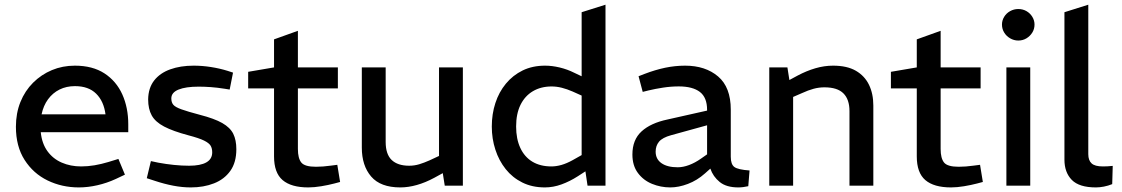

<svg xmlns="http://www.w3.org/2000/svg" viewBox="-20 -790 4773 817"><path d="M315.6 7.5Q243.5 7.5 182.5 -22.1Q121.6 -51.7 84.7 -109.4Q47.7 -167.1 47.7 -250.6Q47.7 -308.2 66.9 -355.9Q86.1 -403.5 120.9 -438.2Q155.7 -472.8 200.9 -491.7Q246.2 -510.6 298.7 -510.6Q373.9 -510.6 424.4 -477.8Q474.9 -444.9 500.4 -388.4Q525.8 -331.8 525.8 -261.1V-227.5H153.4Q158.5 -178.7 182.1 -146.4Q205.6 -114.1 242.9 -98Q280.2 -81.8 325.3 -81.8Q353.4 -81.8 382.4 -86.7Q411.3 -91.6 440.7 -100.5L483.8 -113.7L511.6 -46.8L472.6 -28.4Q435 -11 394.6 -1.8Q354.2 7.5 315.6 7.5ZM156.9 -303.4H428.9Q421.7 -359.3 389.1 -391.4Q356.6 -423.5 299 -423.5Q262.7 -423.5 233.5 -409.1Q204.3 -394.6 184.4 -367.5Q164.6 -340.4 156.9 -303.4Z M791.9 7.5Q755.3 7.5 717.1 0.1Q678.9 -7.2 639.2 -20.4L604.6 -31.7L622.1 -104.5L653.6 -97.8Q687 -91.6 720.3 -88.2Q753.7 -84.8 784.6 -84.8Q833.1 -84.8 858 -99Q883 -113.2 883 -141.7Q883 -158.5 876.3 -169.9Q869.6 -181.3 848.4 -191.8Q827.2 -202.3 782.2 -214.1Q715.9 -231.8 678.4 -251.5Q640.9 -271.2 625.7 -298.7Q610.4 -326.2 610.4 -367.1Q611.2 -415.6 635.9 -447.4Q660.7 -479.2 704.3 -494.9Q747.8 -510.6 804.2 -510.6Q840.4 -510.6 877.5 -504.8Q914.7 -499 948.6 -488.5L971.6 -481L957.3 -408.9L936.8 -412.2Q903.7 -417.5 876.2 -419.4Q848.7 -421.3 825.4 -421.3Q770.2 -421.3 739.6 -408.8Q709 -396.3 709 -371.3Q709 -354.2 717.5 -344.2Q725.9 -334.1 751.9 -324.8Q777.9 -315.4 829.9 -301.6Q892.2 -285.6 925.8 -266.4Q959.4 -247.2 972.6 -220.6Q985.7 -193.9 985.7 -155Q985.7 -98.8 960.1 -62.9Q934.5 -27 890.6 -9.8Q846.7 7.5 791.9 7.5Z M1291.8 7.5Q1219 7.5 1182.5 -23.7Q1146.1 -54.8 1146.1 -124.5V-413.9H1036V-484.4L1146.1 -503.2V-622.5L1247.6 -658.9V-503.2H1417.7V-413.9H1247.6V-156.1Q1247.6 -116.6 1262.1 -98.5Q1276.6 -80.4 1324.5 -80.4Q1339.4 -80.4 1355 -81.6Q1370.6 -82.9 1388 -85.2L1415.3 -88.7L1427.2 -15.7L1402.8 -9.2Q1377.2 -2.5 1347.1 2.5Q1316.9 7.5 1291.8 7.5Z M1683.2 7.5Q1599.2 7.5 1559.4 -38.8Q1519.6 -85.1 1519.6 -162V-503.2H1621.1V-185.8Q1621.1 -133.7 1646.7 -109.2Q1672.4 -84.8 1721 -84.8Q1743.2 -84.8 1764.1 -91.1Q1785 -97.4 1807.5 -107.5L1848.1 -126.4V-503.2H1949.6V0H1872.5L1860.1 -78.4L1881 -62.5L1828.1 -33.5Q1790 -13 1753.7 -2.8Q1717.4 7.5 1683.2 7.5Z M2298.6 7.5Q2244.5 7.5 2202.5 -13.4Q2160.6 -34.2 2131.8 -70.4Q2103 -106.6 2087.9 -153.2Q2072.7 -199.8 2072.7 -251.6Q2072.7 -304.8 2087.9 -351.4Q2103 -398 2132.6 -433.9Q2162.1 -469.7 2204 -490.2Q2245.9 -510.6 2299.4 -510.6Q2329.1 -510.6 2361.4 -502.9Q2393.8 -495.2 2423.6 -480.3L2455 -465.4V-738L2556.5 -770V0H2480.1L2471.1 -60.9L2438.3 -39.7Q2404.7 -18.2 2369.5 -5.4Q2334.2 7.5 2298.6 7.5ZM2176.2 -251.8Q2176.2 -198.9 2194 -160.7Q2211.7 -122.4 2245.2 -102.1Q2278.8 -81.8 2326.6 -81.8Q2346.5 -81.8 2369 -88.1Q2391.4 -94.5 2416.7 -108.5L2455 -130.1V-383.3L2416.7 -400.5Q2392.8 -410.9 2370.8 -416.5Q2348.7 -422.1 2327.3 -422.1Q2281.6 -422.1 2247.4 -401.8Q2213.3 -381.5 2194.7 -343.6Q2176.2 -305.7 2176.2 -251.8Z M2832.3 7.5Q2791.6 7.5 2754.6 -7.6Q2717.6 -22.7 2694.3 -54.1Q2671 -85.4 2671 -132.6Q2671 -195.2 2710 -230.9Q2749 -266.5 2820.2 -281.5L2988.8 -319.4V-322.5Q2988.8 -375.3 2958.1 -398.8Q2927.3 -422.3 2868.3 -422.3Q2835 -422.3 2801.2 -417.1Q2767.5 -411.9 2739.3 -405.1L2714.9 -399L2697.2 -465.6L2721.9 -475.2Q2768.1 -492.9 2810.5 -501.8Q2853 -510.6 2895.2 -510.6Q2981.7 -510.6 3035.7 -464.6Q3089.6 -418.7 3089.6 -323.5V-123Q3089.6 -90.7 3104.9 -79.4Q3120.2 -68.1 3169.5 -64.6L3164.1 2.3Q3154 4.7 3142.7 6.1Q3131.4 7.5 3121.6 7.5Q3070.9 7.5 3042.6 -15.5Q3014.2 -38.5 3002.7 -72.5L2979.7 -52Q2946.5 -22.3 2907.1 -7.4Q2867.8 7.5 2832.3 7.5ZM2863.6 -78.2Q2886.8 -78.2 2912.1 -87.7Q2937.4 -97.1 2962.8 -115L2988.8 -133.2V-256.9L2835.5 -214.6Q2798.8 -204.5 2784.3 -187.1Q2769.9 -169.7 2769.9 -144.8Q2769.9 -112.9 2794.9 -95.5Q2819.9 -78.2 2863.6 -78.2Z M3253.4 0V-503.2H3330.6L3339 -449.5L3374.4 -468.6Q3412 -488.6 3449.8 -499.6Q3487.6 -510.6 3524.9 -510.6Q3584.1 -510.6 3621.7 -489Q3659.2 -467.3 3677.7 -429.3Q3696.2 -391.2 3696.2 -341.1V0H3594.7V-317.4Q3594.7 -367 3568.9 -392.7Q3543.2 -418.4 3488.1 -418.4Q3464.7 -418.4 3441.9 -412.2Q3419.2 -406.1 3392.8 -393.9L3354.9 -377.5V0Z M4026.8 7.5Q3954 7.5 3917.5 -23.7Q3881.1 -54.8 3881.1 -124.5V-413.9H3771V-484.4L3881.1 -503.2V-622.5L3982.6 -658.9V-503.2H4152.7V-413.9H3982.6V-156.1Q3982.6 -116.6 3997.1 -98.5Q4011.6 -80.4 4059.5 -80.4Q4074.4 -80.4 4090 -81.6Q4105.6 -82.9 4123 -85.2L4150.3 -88.7L4162.2 -15.7L4137.8 -9.2Q4112.2 -2.5 4082.1 2.5Q4051.9 7.5 4026.8 7.5Z M4262.4 0V-503.2H4363.9V0ZM4313 -617.5Q4294.5 -617.5 4278.4 -626.9Q4262.3 -636.2 4253 -651.6Q4243.6 -666.9 4243.6 -685.5Q4243.6 -703.3 4253 -718.5Q4262.3 -733.8 4278.4 -742.7Q4294.5 -751.6 4313 -751.6Q4332.3 -751.6 4347.8 -742.7Q4363.3 -733.8 4372.7 -718.5Q4382.1 -703.2 4382.1 -685.4Q4382.1 -666.8 4372.7 -651.5Q4363.3 -636.3 4347.8 -626.9Q4332.3 -617.5 4313 -617.5Z M4643.3 7.5Q4572 7.5 4540.7 -24.5Q4509.4 -56.5 4509.4 -110.7V-738L4610.9 -770V-134.1Q4610.9 -107.6 4625 -94.7Q4639 -81.8 4672.9 -81.8Q4681.7 -81.8 4692.5 -82.3Q4703.3 -82.8 4714.9 -84.1L4712.7 -6.5Q4695.5 0.5 4677.4 4Q4659.2 7.5 4643.3 7.5Z"/></svg>

Font: REM Medium
Style: Regular
Weight: 500
Designer: Octavio Pardo
Foundry: Ashler Design
Version: Version 1.005;gftools[0.9.28]